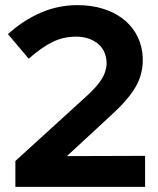

<svg xmlns="http://www.w3.org/2000/svg" viewBox="-20 -729 618 749"><path d="M40 0V-101Q111 -165 180.5 -229Q250 -293 321 -357Q359 -392 376.5 -420Q394 -448 396 -479Q396 -498 392 -511Q383 -546 351.5 -566Q320 -586 277 -586Q227 -586 184.5 -565Q142 -544 92 -500L11 -596Q71 -650 139 -679.5Q207 -709 282 -709Q334 -709 378 -696Q422 -683 455 -659Q488 -635 508.5 -601Q529 -567 535 -526Q536 -518 536.5 -509Q537 -500 537 -491Q536 -435 507 -386.5Q478 -338 412 -278Q369 -238 326.5 -199Q284 -160 241 -120Q317 -120 393 -120.5Q469 -121 546 -121V0Z"/></svg>

Font: Rosa Sans
Style: Bold
Weight: 700
Designer: Pentagram / MCKL
Foundry: Pentagram / MCKL
Version: Version 1.005;September 16, 2019;FontCreator 11.5.0.2425 64-